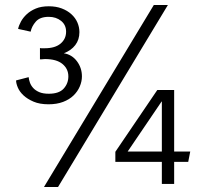

<svg xmlns="http://www.w3.org/2000/svg" viewBox="-20 -732 807 764"><path d="M155 12 592 -712H648L211 12ZM52 -617Q55 -631 63.5 -646.5Q72 -662 86.5 -675.5Q101 -689 122.5 -698Q144 -707 174 -707Q203 -707 225.5 -698.5Q248 -690 264 -675.5Q280 -661 288 -642.5Q296 -624 296 -604Q296 -574 279.5 -552.5Q263 -531 234 -520Q266 -515 286 -488.5Q306 -462 306 -428Q306 -408 297.5 -388Q289 -368 272.5 -352Q256 -336 231 -326.5Q206 -317 173 -317Q138 -317 113.5 -327.5Q89 -338 73.5 -352.5Q58 -367 51 -383.5Q44 -400 44 -412L94 -425Q95 -415 99 -403.5Q103 -392 112 -382Q121 -372 136 -365.5Q151 -359 174 -359Q215 -359 233.5 -379.5Q252 -400 252 -428Q252 -458 228.5 -477.5Q205 -497 159 -497Q155 -497 152 -496.5Q149 -496 146 -496H139V-541Q141 -540 145 -540H158Q199 -540 221 -558.5Q243 -577 243 -606Q243 -633 223 -649Q203 -665 174 -665Q139 -665 122.5 -646Q106 -627 102 -606ZM673 -374V-129H737L729 -88H673V0H624V-88H439V-128L606 -374ZM624 -129V-328H623L488 -129Z"/></svg>

Font: Post Grotesk Light
Style: Light
Weight: 300
Version: Version 1.0